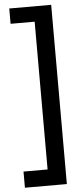

<svg xmlns="http://www.w3.org/2000/svg" viewBox="-65 -803 463 1087"><g transform="rotate(-5 166.0 -259.5)"><path d="M31.2 250V158.2H168V-681.6H31.2V-768.6H269.5V250Z"/></g></svg>

Font: Kay Pho Du
Style: Bold
Weight: 700
Designer: Victor Gaultney, Khu Oo Reh
Foundry: SIL International
Version: Version 3.000